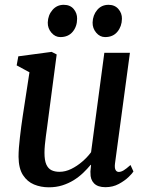

<svg xmlns="http://www.w3.org/2000/svg" viewBox="-20 -788 632 818"><path d="M188 10Q154 10 125 -2Q96 -14 77.8 -42.2Q59.5 -70.5 59 -120Q59 -137.5 60.5 -158.2Q62 -179 64.8 -202Q67.5 -225 70.5 -248.8Q73.5 -272.5 77 -294.5L105.5 -480L51 -509.5L58 -548L200 -567L221.5 -556L186.5 -290.5Q184 -269 181 -248.2Q178 -227.5 175.5 -208Q173 -188.5 171.2 -170.5Q169.5 -152.5 169.5 -137Q169.5 -105 177.2 -87.5Q185 -70 199.2 -63Q213.5 -56 233.5 -56Q258.5 -56 283.5 -68.2Q308.5 -80.5 330.5 -99.5Q352.5 -118.5 368 -139.5L424.5 -563H533.5L470 -92Q467.5 -73 472.2 -64.2Q477 -55.5 486 -55.5Q495.5 -55.5 506.5 -62Q517.5 -68.5 536 -85L548.5 -57.5Q544.5 -50 528 -34Q511.5 -18 486 -4.2Q460.5 9.5 429 9.5Q396.5 9.5 380.5 -7Q364.5 -23.5 365.5 -51Q365 -53 365.2 -56.8Q365.5 -60.5 366 -65.5Q366.5 -70.5 367 -75.5Q367.5 -80.5 368 -85L366.5 -86Q352 -68.5 334 -51.2Q316 -34 293.8 -20.2Q271.5 -6.5 245.2 1.8Q219 10 188 10ZM237 -630Q215 -630 199 -648.8Q183 -667.5 183.5 -692Q184.5 -723.5 203.5 -745.5Q222.5 -767.5 251.5 -767.5Q279 -767.5 294 -749.5Q309 -731.5 308.5 -708Q308.5 -675.5 289.8 -652.8Q271 -630 237 -630ZM428 -630Q405.5 -630 389.8 -648.8Q374 -667.5 374.5 -692Q375.5 -723.5 394 -745.5Q412.5 -767.5 442.5 -767.5Q469 -767.5 484.5 -749.5Q500 -731.5 499.5 -708Q499 -675.5 480.2 -652.8Q461.5 -630 428 -630Z"/></svg>

Font: Merriweather Light 18pt Medium
Style: Italic
Weight: 500
Italic angle: -7.8°
Version: Version 2.101